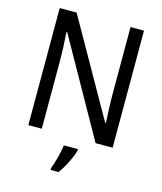

<svg xmlns="http://www.w3.org/2000/svg" viewBox="-134 -812 957 1131"><g transform="rotate(15 345.0 -246.5)"><path d="M602 0V-714H520V-302C520 -247 524 -172 526 -130H522L191 -714H88V0H170V-413C170 -475 166 -539 163 -589H167L498 0ZM407 70V61H321C316 103 297 175 283 209V221H331C363 179 396 111 407 70Z"/></g></svg>

Font: Noto Sans Georgian SemiCondensed
Style: Regular
Weight: 400
Width: 4
Designer: Monotype Design Team, Akaki Razmadze
Foundry: Google LLC
Version: Version 2.005